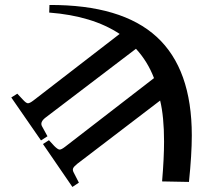

<svg xmlns="http://www.w3.org/2000/svg" viewBox="-20 -552 825 764"><path d="M268.1 191.9 150.9 21 174.8 5.9 195.8 28.8Q209.5 42.5 216.6 43.2Q223.6 43.9 238.8 32.2L592.8 -241.2Q567.4 -307.6 521 -357.9L161.1 -84Q138.2 -66.4 147 -49.8L168.9 -9.8L143.1 6.8L24.9 -164.1L48.8 -179.2L70.8 -155.8Q83.5 -141.6 90.8 -141.1Q98.1 -140.6 113.8 -152.8L456.1 -417Q347.7 -488.8 175.8 -502L176.8 -532.2Q463.9 -533.2 603.5 -405.3Q743.2 -277.3 743.2 -13.2Q743.2 62.5 731.9 171.9L625 169.9Q632.8 77.1 632.8 11.2Q632.8 -87.9 617.2 -151.9L287.1 100.1Q273.9 110.8 271 117.7Q268.1 124.5 272.9 133.8L293.9 174.8Z"/></svg>

Font: Display Regular
Style: Bold
Weight: 700
Designer: Latin by Veronika Burian and Jose Scaglione. Greek by Irene Vlachou. Cyrillic by Vera Evstafieva.
Foundry: TypeTogether
Version: Version 3.002